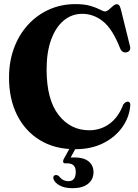

<svg xmlns="http://www.w3.org/2000/svg" viewBox="-20 -732 690 958"><path d="M630 -205Q625.5 -148 590.8 -98.2Q556 -48.5 496 -18Q436 12.5 355 12.5Q253.5 12.5 179.5 -32.5Q105.5 -77.5 65.2 -158Q25 -238.5 25 -344.5Q25 -424 49.5 -491Q74 -558 119 -607.5Q164 -657 224.5 -684.2Q285 -711.5 356.5 -711.5Q402 -711.5 431.8 -702.5Q461.5 -693.5 478.8 -684.2Q496 -675 504 -675Q513 -675 523.2 -684Q533.5 -693 543.8 -702Q554 -711 562.5 -711Q569.5 -711 574 -706.2Q578.5 -701.5 583 -685.5L629 -500Q631.5 -489.5 627 -481.2Q622.5 -473 611.5 -471Q589.5 -467 579.5 -490.5Q541.5 -587.5 494.2 -625.2Q447 -663 390.5 -663Q337.5 -663 297.5 -629.2Q257.5 -595.5 235 -533.5Q212.5 -471.5 212.5 -386Q212.5 -235.5 272 -158.8Q331.5 -82 425 -82Q482 -82 526.5 -114.5Q571 -147 595 -210.5Q608.5 -227.5 620.5 -224.5Q631 -222 630 -205ZM335 -5.5H365L332.5 54Q341 53.5 352 53.5Q397.5 53.5 422 73.2Q446.5 93 446.5 127Q446.5 163.5 419.2 185.2Q392 207 342 207Q301 207 276 192.5Q251 178 246 158.5Q244.5 142 258 141.5Q266 140 275.5 148.5Q293 172 322 172Q358 172 358 125.5Q358 83 316 83H306Q297.5 83 295.5 77.5Q293.5 72 297 63.5Z"/></svg>

Font: Fraunces 144pt Soft
Style: Bold
Weight: 700
Version: Version 1.000;[0bf87f6ff]